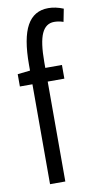

<svg xmlns="http://www.w3.org/2000/svg" viewBox="-86 -790 427 829"><g transform="rotate(-10 127.0 -375.0)"><path d="M64 0V-438H9V-492L64 -498V-524Q64 -640 94.5 -695Q125 -750 188 -750Q220 -750 254 -736L243 -680Q231 -684 221.5 -685.5Q212 -687 203 -687Q166 -687 148.5 -648.5Q131 -610 131 -523V-498H204V-438H131V0Z"/></g></svg>

Font: Georama ExtraCondensed
Style: Regular
Weight: 400
Width: 2
Designer: Jean-Baptiste Levee
Foundry: Production Type
Version: Version 1.000